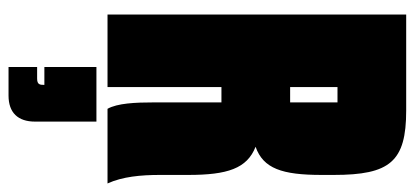

<svg xmlns="http://www.w3.org/2000/svg" viewBox="-281 -459 972 450"><g transform="rotate(90 205.0 -234.0)"><path d="M390 -189C390 -281 375 -327 324 -347C375 -365 390 -409 390 -502V-530C390 -662 359 -700 239 -700H14V0H184V-267H220V-109C220 -65 222 -23 235 0H410C394 -35 390 -78 390 -123ZM220 -428H184V-539H220ZM137 148H179C179 159 178 165 164 165H137V232H204C244 232 265 210 265 170V26H137Z"/></g></svg>

Font: Queering Heavy
Style: Bold
Weight: 900
Designer: Adam Naccarato
Foundry: adamnac
Version: Version 2.000;hotconv 1.0.109;makeotfexe 2.5.65596